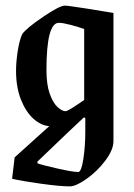

<svg xmlns="http://www.w3.org/2000/svg" viewBox="-20 -480 475 682"><path d="M23 155 32 79 155 -32Q126 -34 99 -58Q72 -82 54.5 -126Q37 -170 37 -228Q37 -261 43 -299Q49 -337 59 -359Q75 -381 133.5 -420.5Q192 -460 210 -460Q221 -460 285 -450Q349 -440 383 -434V21Q383 52 354.5 90Q326 128 288 155Q250 182 228 182Q193 182 125 172.5Q57 163 23 155ZM279 -125V-377Q260 -384 231.5 -391.5Q203 -399 189 -399Q145 -399 145 -231Q145 -180 156.5 -147.5Q168 -115 184 -100Q200 -85 213 -85Q222 -85 279 -125ZM283 -12V-61L278 -63Q243 -31 113 94V100Q128 106 183.5 118.5Q239 131 258 131Q269 131 276 85Q283 39 283 -12Z"/></svg>

Font: Grenze Medium
Style: Regular
Weight: 500
Designer: Renata Polastri
Foundry: Omnibus-Type
Version: Version 1.002; ttfautohint (v1.8)